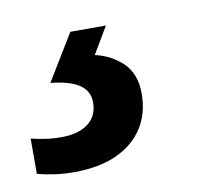

<svg xmlns="http://www.w3.org/2000/svg" viewBox="-133 -46 366 332"><g transform="rotate(-10 50.0 120.0)"><path d="M-26.9 240.2Q-45.4 240.2 -61.5 237.8Q-77.6 235.4 -90.8 231.9V169.9Q-81.1 172.4 -67.1 174.6Q-53.2 176.8 -38.1 176.8Q-17.6 176.8 -3.2 170.9Q11.2 165 18.8 153.8Q26.4 142.6 26.4 127Q26.4 106.9 9.8 95.7Q-6.8 84.5 -40.5 81.1L8.8 0H71.3L43.5 46.9Q72.8 53.7 92.3 73Q111.8 92.3 111.8 126.5Q111.8 161.6 95 187.3Q78.1 212.9 47.4 226.6Q16.6 240.2 -26.9 240.2Z"/></g></svg>

Font: Open Sans SemiCondensed SemiBold
Style: Italic
Weight: 600
Width: 4
Italic angle: -12°
Designer: Monotype Design Team
Foundry: Monotype Imaging Inc.
Version: Version 3.000